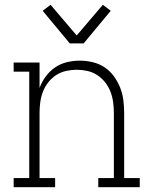

<svg xmlns="http://www.w3.org/2000/svg" viewBox="-20 -781 640 801"><path d="M37 0V-38H102V-482H37V-520H145V-414Q154 -439 170.5 -461.5Q187 -484 209.5 -499.5Q232 -515 259 -521.5Q286 -528 313 -528Q340 -528 367 -521.5Q394 -515 416.5 -500Q439 -485 455 -463Q471 -441 481 -416Q491 -391 494.5 -364Q498 -337 498 -310V-38H563V0H390V-38H455V-310Q455 -332 452 -354.5Q449 -377 441 -398Q433 -419 419 -437Q405 -455 386 -467.5Q367 -480 344.5 -485Q322 -490 300 -490Q278 -490 255.5 -485Q233 -480 214 -467.5Q195 -455 181 -437Q167 -419 159 -398Q151 -377 148 -354.5Q145 -332 145 -310V-38H210V0ZM271 -600 158 -736 191 -761 300 -633 409 -761 442 -736 329 -600Z"/></svg>

Font: Iosevka Etoile Extralight
Style: Regular
Weight: 200
Designer: Belleve Invis
Foundry: Belleve Invis
Version: Version 22.1.2; ttfautohint (v1.8.4)